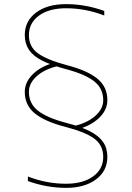

<svg xmlns="http://www.w3.org/2000/svg" viewBox="-20 -760 640 930"><path d="M340 -150Q404 -165 442 -199Q480 -233 480 -275Q480 -331 437 -365.5Q394 -400 300 -425Q229 -444 185 -466Q141 -488 120.5 -518.5Q100 -549 100 -590Q100 -658 154.5 -699Q209 -740 300 -740Q394 -740 485 -707V-685Q438 -703 392 -711.5Q346 -720 300 -720Q218 -720 169 -684.5Q120 -649 120 -590Q120 -533 164 -501.5Q208 -470 305 -444Q402 -419 451 -379.5Q500 -340 500 -275Q500 -226 458 -187Q416 -148 346 -131ZM300 150Q207 150 115 117V95Q162 113 207.5 121.5Q253 130 300 130Q382 130 431 94.5Q480 59 480 0Q480 -57 436 -89Q392 -121 295 -146Q198 -171 149 -210.5Q100 -250 100 -315Q100 -364 142 -403.5Q184 -443 254 -459L260 -440Q196 -425 158 -391Q120 -357 120 -315Q120 -259 163 -224.5Q206 -190 300 -165Q371 -147 415 -124.5Q459 -102 479.5 -72Q500 -42 500 0Q500 68 445 109Q390 150 300 150Z"/></svg>

Font: M PLUS Code Latin Expanded Thin
Style: Regular
Weight: 250
Width: 7
Designer: Coji Morishita
Foundry: UNDERFOREST DESIGN
Version: Version 1.002; ttfautohint (v1.8.3)